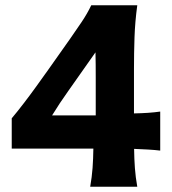

<svg xmlns="http://www.w3.org/2000/svg" viewBox="-20 -708 654 728"><path d="M322 0Q328.5 -37 331 -71.2Q333.5 -105.5 334 -144.5H24.5V-259.5Q44 -282.5 68.2 -314Q92.5 -345.5 117 -379.5Q141.5 -413.5 162.5 -443L245.5 -560.5Q268 -592.5 289.5 -624.5Q311 -656.5 326 -688H500.5Q492 -625.5 490 -565.8Q488 -506 488 -447V-278Q515.5 -278.5 541.2 -280.2Q567 -282 587.5 -285V-137Q567 -139.5 541.2 -141Q515.5 -142.5 488.5 -143.5Q489 -104.5 491.5 -70.5Q494 -36.5 500.5 0ZM238.5 -362.5Q222 -339.5 206.8 -316.5Q191.5 -293.5 177.5 -270.5H343V-416Q343 -439.5 342.8 -462.8Q342.5 -486 342 -509.5Z"/></svg>

Font: Commissioner Flair
Style: Bold
Weight: 700
Designer: Kostas Bartsokas
Foundry: Kostas Bartsokas
Version: Version 1.000; ttfautohint (v1.8.3)